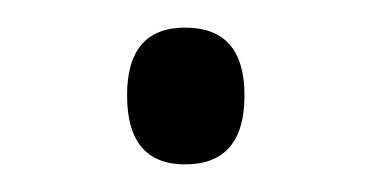

<svg xmlns="http://www.w3.org/2000/svg" viewBox="-20 -109 269 139"><path d="M72 -40Q72 -89 114 -89Q157 -89 157 -40Q157 10 114 10Q72 10 72 -40Z"/></svg>

Font: Noto Sans Myanmar UI SemiCondensed Light
Style: Regular
Weight: 300
Width: 4
Designer: Monotype Design Team
Foundry: Monotype Imaging Inc.
Version: Version 2.103; ttfautohint (v1.8.4.7-5d5b)